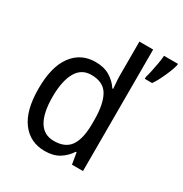

<svg xmlns="http://www.w3.org/2000/svg" viewBox="-177 -895 991 1040"><g transform="rotate(30 318.5 -375.0)"><path d="M247 10Q156 10 103 -60Q50 -130 50 -267Q50 -404 103 -475Q156 -546 247 -546Q300 -546 336.5 -524Q373 -502 396 -467H401Q400 -484 398 -506.5Q396 -529 396 -545V-760H482V0H413L401 -71H396Q373 -35 337 -12.5Q301 10 247 10ZM263 -62Q335 -62 366 -108Q397 -154 397 -248V-269Q397 -370 367 -422Q337 -474 262 -474Q199 -474 168.5 -418.5Q138 -363 138 -266Q138 -167 169 -114.5Q200 -62 263 -62ZM637 -751Q632 -731 621 -703.5Q610 -676 596 -648Q582 -620 568 -600H522V-612Q527 -628 533 -655.5Q539 -683 544 -712Q549 -741 550 -760H637Z"/></g></svg>

Font: Noto Sans Gurmukhi SemiCondensed
Style: Regular
Weight: 400
Width: 4
Designer: Jelle Bosma - Monotype Design Team
Foundry: Monotype Imaging Inc.
Version: Version 2.004; ttfautohint (v1.8.4.7-5d5b)